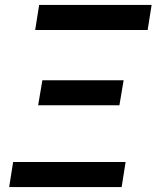

<svg xmlns="http://www.w3.org/2000/svg" viewBox="-20 -755 640 775"><path d="M122 -634 138 -735H592L576 -634ZM134 -330 151 -431H479L462 -330ZM471 0H17L33 -101H487Z"/></svg>

Font: Iosevka Aile Oblique
Style: Bold
Weight: 700
Italic angle: -9°
Designer: Belleve Invis
Foundry: Belleve Invis
Version: Version 31.1.0; ttfautohint (v1.8.4)